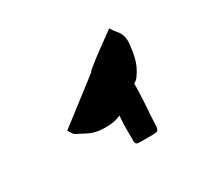

<svg xmlns="http://www.w3.org/2000/svg" viewBox="-130 -830 1259 1141"><g transform="rotate(-30 500.0 -259.5)"><path d="M229 -155Q219 -160 213 -171.5Q207 -183 197 -196Q274 -255 347.5 -312Q421 -369 494 -425Q492 -427 507.5 -440.5Q523 -454 548 -473.5Q573 -493 602.5 -514.5Q632 -536 658 -555Q684 -574 700.5 -586Q717 -598 717 -598Q728 -582 731 -577Q734 -572 746 -558Q763 -539 770.5 -516.5Q778 -494 776 -465Q772 -416 760.5 -367Q749 -318 716 -271Q712 -264 704.5 -256Q697 -248 687 -243Q684 -240 682 -239Q682 -223 682 -207Q682 -191 681 -175Q679 -121 675 -67.5Q671 -14 669 39Q668 64 660.5 71.5Q653 79 629 79H538Q519 79 513 73Q507 67 507 48Q507 6 507 -35.5Q507 -77 511 -119Q475 -103 438.5 -100Q402 -97 366 -101Q326 -106 293.5 -122Q261 -138 229 -155Z"/></g></svg>

Font: Palette Mosaic
Style: Regular
Weight: 400
Designer: Shibuyafont
Version: Version 1.001